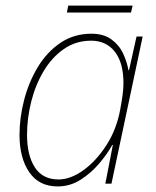

<svg xmlns="http://www.w3.org/2000/svg" viewBox="-20 -659 560 689"><path d="M187 10Q120 10 85 -41Q50 -92 50 -175Q50 -236 66.5 -300Q83 -364 115.5 -418Q148 -472 196.5 -505Q245 -538 308 -538Q352 -538 380 -517.5Q408 -497 422 -466.5Q436 -436 441 -407H443L470 -528H492L380 0H358L385 -139H383Q366 -108 337 -73.5Q308 -39 270 -14.5Q232 10 187 10ZM190 -15Q233 -15 279 -48Q325 -81 361.5 -137.5Q398 -194 411 -264Q417 -296 420 -318.5Q423 -341 423 -361Q423 -434 392 -473.5Q361 -513 307 -513Q252 -513 209 -483Q166 -453 136.5 -403.5Q107 -354 92 -294Q77 -234 77 -175Q77 -102 105 -58.5Q133 -15 190 -15ZM220 -614 225 -639H456L450 -614Z"/></svg>

Font: Noto Sans Disp Thin
Style: Italic
Weight: 100
Italic angle: -12°
Designer: Monotype Design Team
Foundry: Monotype Imaging Inc.
Version: Version 2.000;GOOG;noto-source:20170915:90ef993387c0